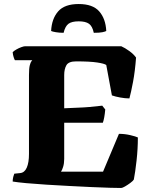

<svg xmlns="http://www.w3.org/2000/svg" viewBox="-20 -934 752 954"><path d="M582 0Q566 0 526.5 -1Q487 -2 434 -4.5Q381 -7 323 -10Q265 -13 209.5 -16.5Q154 -20 110.5 -24Q67 -28 43 -32Q43 -44 46 -55.5Q49 -67 51 -71L80 -74Q102 -76 113 -101Q124 -126 124 -169V-561Q124 -594 128 -609.5Q132 -625 136.5 -630Q141 -635 140 -635H54Q51 -640 47.5 -651Q44 -662 43 -675Q49 -681 61 -688Q73 -695 85.5 -699.5Q98 -704 103 -704H583Q601 -696 622.5 -680.5Q644 -665 656 -648Q651 -580 641 -527Q631 -474 623 -445Q602 -445 577.5 -449.5Q553 -454 536 -460L508 -611Q499 -618 463 -623.5Q427 -629 358 -629Q321 -629 310 -610Q299 -591 299 -561V-396Q338 -398 367.5 -399Q397 -400 425.5 -402.5Q454 -405 488 -409L503 -390Q499 -346 491 -324H299V-144Q299 -122 293.5 -104.5Q288 -87 283 -81H492L571 -269Q600 -269 627.5 -262.5Q655 -256 665 -251Q665 -194 658.5 -136Q652 -78 645 -42Q641 -35 627.5 -25Q614 -15 601 -7.5Q588 0 582 0ZM371 -914Q441 -914 473 -877.5Q505 -841 508 -780Q503 -777 489 -774Q475 -771 446 -771Q439 -804 422 -816Q405 -828 371 -828Q337 -828 320.5 -816Q304 -804 296 -771Q275 -771 257.5 -774Q240 -777 234 -780Q237 -841 269 -877.5Q301 -914 371 -914Z"/></svg>

Font: Texturina Black
Style: Regular
Weight: 900
Designer: Guillermo Torres Carreño
Foundry: Omnibus-Type
Version: Version 1.002; ttfautohint (v1.8.3)